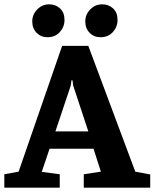

<svg xmlns="http://www.w3.org/2000/svg" viewBox="-28 -867 714 887"><path d="M191 -695Q161 -695 141 -715.5Q121 -736 121 -768Q121 -800 144 -823.5Q167 -847 199 -847Q229 -847 249.5 -828Q270 -809 270 -775Q270 -743 248.5 -719Q227 -695 191 -695ZM436 -695Q406 -695 386 -715.5Q366 -736 366 -768Q366 -800 389 -823.5Q412 -847 444 -847Q474 -847 494.5 -828Q515 -809 515 -775Q515 -743 493.5 -719Q472 -695 436 -695ZM-8 -62 58 -74 259 -655H380L597 -74L666 -61V0H359V-62L438 -74L430 -99L404 -180H201L172 -94L165 -73L248 -62V0H-8ZM380 -260 310 -472 307 -496H302L299 -472L228 -260Z"/></svg>

Font: Faustina VF Beta
Style: Regular
Weight: 400
Designer: Alfonso Garcia
Foundry: Omnibus-Type
Version: Version 1.006